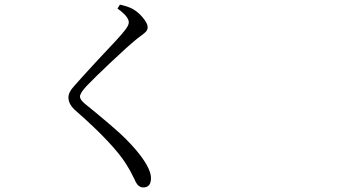

<svg xmlns="http://www.w3.org/2000/svg" viewBox="-20 -781 1540 845"><path d="M610.4 43.9Q590.8 43.9 578.1 21.5Q576.2 16.6 571.3 6.8Q553.7 -30.3 534.2 -60.5Q477.5 -149.4 316.4 -291Q281.2 -320.3 281.2 -351.6Q281.2 -375 304.7 -400.4Q327.1 -426.8 411.1 -517.6Q504.9 -616.2 526.4 -643.6Q546.9 -668 546.9 -682.6Q546.9 -708 497.1 -743.2L507.8 -760.7Q545.9 -752 564.5 -741.2Q588.9 -727.5 609.4 -702.6Q629.9 -677.7 629.9 -661.1Q629.9 -650.4 622.1 -641.6Q617.2 -635.7 599.6 -623Q588.9 -615.2 583 -610.4Q540 -575.2 464.8 -503.9Q396.5 -439.5 364.3 -405.8Q332 -372.1 332 -356Q332 -339.8 363.3 -316.4Q375 -306.6 399.4 -287.1Q473.6 -225.6 507.8 -194.3Q562.5 -143.6 599.6 -94.7Q644.5 -34.2 644.5 2.9Q644.5 43.9 610.4 43.9Z"/></svg>

Font: Bpmf GenRyu Min R
Style: R
Weight: 400
Foundry: But Ko
Version: Version 1.320